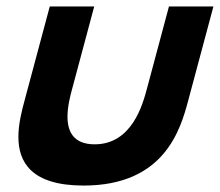

<svg xmlns="http://www.w3.org/2000/svg" viewBox="-20 -560 682 596"><path d="M56 -247C47.7 -216.3 37.1 -175.4 37.1 -135C37.1 -58.6 75.2 16 239.5 16C490.5 16 540.1 -158 564 -247L642.5 -540H504.5L436.2 -285C423 -236 389.8 -112 273.8 -112C206.7 -112 189.5 -153.5 189.5 -198C189.5 -230.4 198.6 -264.4 204.2 -285L272.5 -540H134.5Z"/></svg>

Font: Manrope
Style: ExtraBoldItalic
Weight: 800
Italic angle: -15°
Designer: Mikhail Sharanda
Foundry: Mikhail Sharanda
Version: Version 4.502;hotconv 1.0.109;makeotfexe 2.5.65596